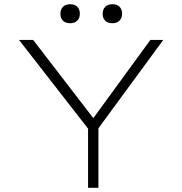

<svg xmlns="http://www.w3.org/2000/svg" viewBox="-20 -889 863 909"><path d="M397 0V-315L407 -267L70 -700H137L430 -319H414L692 -700H753L433 -264L446 -323V0ZM512 -779Q490 -779 478 -791Q466 -803 466 -824Q466 -844 478 -856.5Q490 -869 512 -869Q534 -869 546 -857Q558 -845 558 -824Q558 -804 546 -791.5Q534 -779 512 -779ZM312 -779Q290 -779 278 -791Q266 -803 266 -824Q266 -844 278 -856.5Q290 -869 312 -869Q334 -869 346 -857Q358 -845 358 -824Q358 -804 346 -791.5Q334 -779 312 -779Z"/></svg>

Font: Lexend Mega ExtraLight
Style: Regular
Weight: 250
Version: Version 1.007